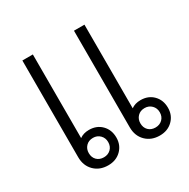

<svg xmlns="http://www.w3.org/2000/svg" viewBox="-137 -703 830 841"><g transform="rotate(-30 278.5 -283.0)"><path d="M269 -78Q269 -40 243.5 -15Q218 10 178 10Q135 10 108 -17Q81 -44 81 -87V-576H134V-153Q153 -167 181 -167Q220 -167 244.5 -142Q269 -117 269 -78ZM228 -79Q228 -100 214 -114Q200 -128 179 -128Q157 -128 143.5 -114Q130 -100 130 -79Q130 -57 143.5 -43.5Q157 -30 179 -30Q200 -30 214 -43.5Q228 -57 228 -79ZM530 -78Q530 -40 504.5 -15Q479 10 439 10Q396 10 369 -17Q342 -44 342 -87V-576H395V-153Q414 -167 442 -167Q481 -167 505.5 -142Q530 -117 530 -78ZM489 -79Q489 -100 475 -114Q461 -128 440 -128Q418 -128 404.5 -114Q391 -100 391 -79Q391 -57 404.5 -43.5Q418 -30 440 -30Q461 -30 475 -43.5Q489 -57 489 -79Z"/></g></svg>

Font: Sarabun ExtraLight
Style: Regular
Weight: 275
Designer: Suppakit Chalermlarp | Katatrad Co.,Ltd.
Foundry: Cadson Demak Co.,Ltd.
Version: Version 1.000; ttfautohint (v1.6)